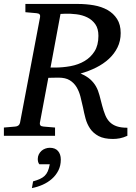

<svg xmlns="http://www.w3.org/2000/svg" viewBox="-33 -691 694 977"><path d="M467.8 -508.8Q467.8 -545.4 451.9 -567.9Q436 -590.3 411.1 -602.5Q386.2 -614.7 356 -618.4Q325.7 -622.1 296.9 -621.1Q293 -621.1 286.1 -620.6Q279.3 -620.1 274.9 -620.1L224.1 -347.2H246.1Q286.6 -347.2 326.2 -354.5Q365.7 -361.8 397.2 -380.4Q428.7 -398.9 448.2 -429.9Q467.8 -460.9 467.8 -508.8ZM615.2 0Q594.7 9.3 576.9 12.7Q559.1 16.1 542 16.1Q496.6 16.1 469 1.5Q441.4 -13.2 425.5 -36.6Q409.7 -60.1 402.1 -88.6Q394.5 -117.2 389.2 -145Q383.3 -172.9 376.2 -200Q369.1 -227.1 356.2 -248.3Q343.3 -269.5 321.8 -282.7Q300.3 -295.9 265.1 -295.9Q258.3 -295.9 249.5 -295.7Q240.7 -295.4 232.4 -295.4Q223.1 -294.9 212.9 -294.9L169.9 -65.9Q168.5 -58.6 172.4 -53.2Q176.3 -47.9 189 -46.9L247.1 -42V0H-13.2V-42L43.9 -46.9Q64.5 -48.3 68.8 -65.9L170.9 -604Q172.4 -612.3 168.5 -617.7Q164.6 -623 151.9 -624L96.2 -628.9V-670.9H363.8Q405.3 -670.9 444.6 -664.1Q483.9 -657.2 514.2 -640.1Q544.4 -623 562.7 -594.5Q581.1 -565.9 581.1 -522.9Q581.1 -482.4 564.9 -449.7Q548.8 -417 521 -391.4Q493.2 -365.7 456.1 -347.2Q418.9 -328.6 377 -316.9Q407.7 -303.7 426 -287.4Q444.3 -271 455.6 -251Q466.8 -231 473.1 -206.5Q479.5 -182.1 486.8 -153.8Q494.1 -126 502.9 -104.7Q511.7 -83.5 526.1 -69.3Q540.5 -55.2 561.8 -48.1Q583 -41 615.2 -41ZM276.4 121.1Q276.4 152.3 263.9 176.8Q251.5 201.2 231 219.2Q210.4 237.3 184.1 249Q157.7 260.7 129.4 266.1L135.3 231.9Q155.8 226.1 169.9 219.7Q184.1 213.4 194.1 203.9Q204.1 194.3 210.2 180.4Q216.3 166.5 220.2 145H167.5Q162.6 139.6 160.9 132.3Q159.2 125 159.2 118.2Q159.2 105.5 164.3 95Q169.4 84.5 177.7 76.9Q186 69.3 197.3 65.2Q208.5 61 220.2 61Q248 61 262.2 77.4Q276.4 93.8 276.4 121.1Z"/></svg>

Font: Charis SIL Phon
Style: Italic
Weight: 400
Italic angle: -11°
Foundry: SIL International
Version: Version 5.000